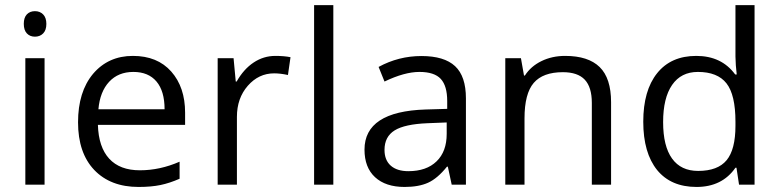

<svg xmlns="http://www.w3.org/2000/svg" viewBox="-20 -728 3075 757"><path d="M150.2 -596.3Q137.5 -583.4 117.8 -583.4Q98.1 -583.4 85.9 -596.3Q73.8 -609.2 73.8 -634Q73.8 -658.7 85.9 -671.4Q98.1 -684 117.8 -684Q137.5 -684 150.2 -671.1Q162.8 -658.2 162.8 -633.7Q162.8 -609.2 150.2 -596.3ZM155.7 -498.5V0H79.9V-498.5Z M526.3 9.1Q415.6 9.1 351.4 -58.1Q287.7 -125.4 287.7 -245.7Q287.7 -366 346.8 -436.8Q407 -507.6 503.8 -507.6Q600.6 -507.6 655.2 -445.9Q709.8 -384.2 709.8 -283.6V-235.6H366Q368.6 -148.1 410.5 -102.4Q452.5 -56.6 531.6 -56.6Q610.7 -56.6 688.1 -90.5V-23.3Q649.1 -6.1 612.7 1.5Q576.3 9.1 526.3 9.1ZM628.9 -297.3Q628.9 -368.6 597.1 -406.5Q565.2 -444.4 505.8 -444.4Q446.4 -444.4 410.3 -405.5Q374.1 -366.5 368 -297.3Z M1065.7 -507.6Q1100.1 -507.6 1125.4 -502.5L1115.3 -432.3Q1085.4 -438.8 1060.7 -438.8Q1000 -438.8 957 -389.8Q914.1 -340.7 914.1 -267.4V0H838.2V-498.5H900.9L909.5 -406.5H913Q940.8 -455.5 980 -481.5Q1019.2 -507.6 1065.7 -507.6Z M1294.2 -707.8V0H1218.4V-707.8Z M1496 -137Q1496 -96.6 1520.7 -74.8Q1545.5 -53.1 1590 -53.1Q1661.3 -53.1 1701.2 -91.8Q1741.2 -130.4 1741.2 -200.2V-245.2L1665.8 -242.2Q1575.8 -238.6 1535.9 -213.9Q1496 -189.1 1496 -137ZM1817 0H1760.9L1745.7 -70.8H1742.2Q1704.8 -24.3 1667.8 -7.6Q1630.9 9.1 1575.3 9.1Q1500.5 9.1 1458.8 -29.3Q1417.1 -67.7 1417.1 -138Q1417.1 -288.7 1658.2 -296.3L1743.2 -298.8V-329.6Q1743.2 -389.3 1717.9 -416.8Q1692.6 -444.4 1633.7 -444.4Q1574.8 -444.4 1496 -406.5L1472.7 -464.1Q1551.6 -507.1 1641.6 -507.1Q1731.5 -507.1 1774.3 -467.1Q1817 -427.2 1817 -340.2Z M2389.3 0H2313.4V-322.5Q2313.4 -384.2 2285.6 -413.8Q2257.8 -443.4 2199.2 -443.4Q2120.8 -443.4 2084.4 -401.2Q2048 -358.9 2048 -261.4V0H1972.2V-498.5H2033.9L2046 -430.2H2049.5Q2072.8 -466.6 2114.8 -487.1Q2156.7 -507.6 2208.3 -507.6Q2299.3 -507.6 2344.3 -463.6Q2389.3 -419.6 2389.3 -325.1Z M2732.6 -54.1Q2809.9 -54.1 2844.8 -96.3Q2879.7 -138.5 2879.7 -232.1V-247.7Q2879.7 -354.4 2844.3 -399.4Q2808.9 -444.4 2731.5 -444.4Q2665.3 -444.4 2629.9 -393.1Q2594.5 -341.8 2594.5 -246.7Q2594.5 -151.7 2629.7 -102.9Q2664.8 -54.1 2732.6 -54.1ZM2570.8 -57.6Q2516.2 -125.4 2516.2 -248.2Q2516.2 -371.1 2570.8 -439.3Q2625.4 -507.6 2725.2 -507.6Q2825.1 -507.6 2878.7 -434.3H2884.7L2881.2 -470.2L2879.7 -505.1V-707.8H2955V0H2893.8L2883.7 -66.7H2879.7Q2827.1 9.1 2726.2 9.1Q2625.4 9.1 2570.8 -57.6Z"/></svg>

Font: Khula
Style: Regular
Weight: 400
Designer: Erin McLaughlin, Steve Matteson
Version: Version 1.000;PS 1.0;hotconv 1.0.72;makeotf.lib2.5.5900; ttf